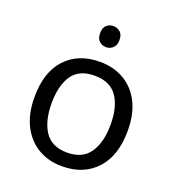

<svg xmlns="http://www.w3.org/2000/svg" viewBox="-135 -844 875 960"><g transform="rotate(20 302.5 -363.5)"><path d="M551 -269Q551 -136 483.5 -63Q416 10 301 10Q230 10 174.5 -22.5Q119 -55 87 -117.5Q55 -180 55 -269Q55 -402 122 -474Q189 -546 304 -546Q377 -546 432.5 -513.5Q488 -481 519.5 -419.5Q551 -358 551 -269ZM146 -269Q146 -174 183.5 -118.5Q221 -63 303 -63Q384 -63 422 -118.5Q460 -174 460 -269Q460 -364 422 -418Q384 -472 302 -472Q220 -472 183 -418Q146 -364 146 -269ZM306 -737Q326 -737 341.5 -723.5Q357 -710 357 -681Q357 -653 341.5 -639Q326 -625 306 -625Q284 -625 269 -639Q254 -653 254 -681Q254 -710 269 -723.5Q284 -737 306 -737Z"/></g></svg>

Font: TSCustom
Style: Regular
Weight: 400
Designer: Monotype Design Team
Foundry: Monotype Imaging Inc.
Version: Version 2.004; ttfautohint (v1.8.3) -l 8 -r 50 -G 200 -x 14 